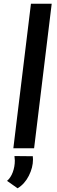

<svg xmlns="http://www.w3.org/2000/svg" viewBox="-20 -800 307 1036"><path d="M259 -780 164 0H52L147 -780ZM18 176Q38 159 49 129Q60 99 60 66Q60 58 58 42L157 43Q158 49 158 61Q158 104 135.5 148.5Q113 193 75 216Z"/></svg>

Font: Josefin Sans SemiBold
Style: Italic
Weight: 600
Italic angle: -7°
Designer: Santiago Orozco
Foundry: Typemade
Version: Version 2.000